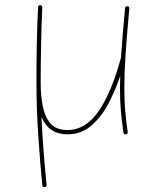

<svg xmlns="http://www.w3.org/2000/svg" viewBox="-20 -517 629 751"><path d="M485.8 -483.4C486.3 -488.8 483.9 -492.2 478.5 -492.7C473.1 -493.2 469.7 -490.7 469.2 -485.4C461.9 -409.2 457 -345.7 453.1 -291L452.6 -289.6C436.5 -229.5 413.1 -160.6 379.9 -104C346.7 -47.4 302.7 -8.3 244.1 -8.3C214.4 -8.3 191.9 -17.1 176.8 -35.2C161.6 -53.2 151.9 -76.2 147 -104C141.6 -131.8 139.2 -161.1 139.2 -190.9C139.2 -240.2 139.6 -288.6 140.6 -335.9C141.1 -383.3 143.1 -433.6 145.5 -487.8C145.5 -493.7 142.6 -496.6 137.2 -496.6C131.8 -496.6 128.9 -494.1 128.9 -488.8C123.5 -380.9 122.6 -290 122.6 -190.9C122.6 -123 125 -54.7 129.9 15.1C134.3 85 139.6 148.9 145.5 207.5C146 212.9 149.4 215.3 154.8 214.8C160.2 214.4 162.6 210.9 162.1 205.6C154.3 126 146.5 33.7 142.1 -59.6C159.7 -18.6 189.9 8.3 244.1 8.3C279.8 8.3 311 -2.9 337.4 -25.9C363.3 -48.3 385.7 -77.1 404.3 -112.3C422.4 -147 438 -183.1 450.2 -220.2C449.7 -203.6 449.2 -187.5 449.2 -172.4C449.2 -107.4 454.6 -54.2 462.9 2C463.4 7.3 466.8 9.8 473.1 8.3C478.5 6.8 480.5 3.9 479.5 -1C471.2 -56.2 466.3 -107.9 466.3 -172.4C466.3 -210.9 467.8 -255.4 471.2 -304.7C474.6 -354 479.5 -413.6 485.8 -483.4Z"/></svg>

Font: Mikhak Thin
Style: Regular
Weight: 100
Designer: Amin Abedi
Version: Version 3.2